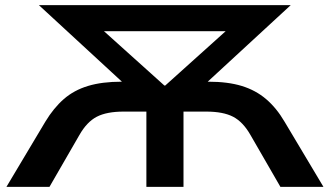

<svg xmlns="http://www.w3.org/2000/svg" viewBox="-20 -725 1280 745"><path d="M5 0 156 -253Q188 -306 227.5 -340.5Q267 -375 321.5 -391.5Q376 -408 452 -408H546L490 -374L131 -705H1108L749 -374L693 -408H788Q864 -408 918 -391.5Q972 -375 1012.5 -340.5Q1053 -306 1084 -253L1235 0H1068L952 -201Q923 -252 884.5 -272Q846 -292 780 -292H692V0H548V-292H460Q394 -292 355.5 -272Q317 -252 288 -201L172 0ZM618 -393H621L899 -643V-604H340V-643Z"/></svg>

Font: Nunito Sans 10pt Expanded
Style: Bold
Weight: 700
Width: 7
Designer: Vernon Adams
Foundry: Vernon Adams
Version: Version 3.101;gftools[0.9.27]